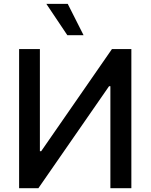

<svg xmlns="http://www.w3.org/2000/svg" viewBox="-20 -984 787 1004"><path d="M79.9 -727.3H188.6V-193.2H195.3L565.3 -727.3H666.9V0H557.2V-533.4H550.4L180.8 0H79.9ZM332 -800.1 222.3 -963.8H334.2L416.9 -800.1Z"/></svg>

Font: Inter Zeller Medium
Style: Regular
Weight: 500
Designer: Rasmus Andersson; Joe Bland
Foundry: zeller
Version: Version 3.015;git-dec3a8cb1